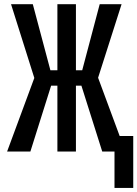

<svg xmlns="http://www.w3.org/2000/svg" viewBox="-20 -731 663 926"><path d="M346.2 -317.9V0H256.8V-317.9H226.6L126.5 0H14.2L145.5 -355L33.2 -710.9H138.2L223.1 -392.1H256.8V-710.9H346.2V-392.1H376.5L460.9 -710.9H566.4L453.1 -356L557.1 -75.2H622.6V175.3H532.2V0H473.1L372.6 -317.9Z"/></svg>

Font: RobotoMono-Regular
Style: Regular
Weight: 400
Designer: Google
Version: Version 2.000985; 2015; ttfautohint (v1.3)